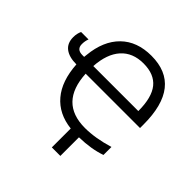

<svg xmlns="http://www.w3.org/2000/svg" viewBox="-228 -916 1293 1293"><g transform="rotate(45 419.0 -269.5)"><path d="M263.2 -398.9H691.9Q691.9 -528.3 642.3 -589.6Q592.8 -650.9 490.2 -650.9Q387.7 -650.9 329.3 -585.7Q271 -520.5 263.2 -398.9ZM534.2 186H453.1V5.9Q327.1 -8.3 255.6 -92.8Q184.1 -177.2 174.8 -326.2Q105.5 -326.2 67.6 -355Q29.8 -383.8 29.8 -440.9Q29.8 -476.6 43 -502.9H113.8Q104 -478.5 104 -449.2Q104 -398.9 159.2 -398.9H175.8L178.2 -419.9Q192.4 -565.4 273.7 -645.3Q355 -725.1 491.2 -725.1Q780.8 -725.1 780.8 -359.9V-326.2H263.2Q276.9 -64 518.1 -64Q616.2 -64 734.9 -100.1V-23.9Q648.9 6.3 534.2 8.8Z"/></g></svg>

Font: OpenSans-Regular
Style: Regular
Weight: 400
Foundry: Ascender Corporation
Version: Version 1.10